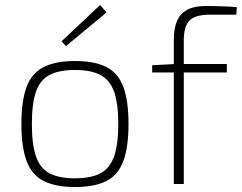

<svg xmlns="http://www.w3.org/2000/svg" viewBox="-20 -739 971 771"><path d="M281 -494Q361 -494 408 -469.5Q455 -445 475.5 -389.5Q496 -334 496 -241Q496 -149 475.5 -93Q455 -37 408 -12.5Q361 12 281 12Q203 12 155 -12.5Q107 -37 86.5 -93Q66 -149 66 -241Q66 -334 86.5 -389.5Q107 -445 155 -469.5Q203 -494 281 -494ZM281 -458Q217 -458 179 -438Q141 -418 124.5 -371Q108 -324 108 -241Q108 -159 124.5 -111Q141 -63 179 -43Q217 -23 281 -23Q345 -23 383 -43Q421 -63 438 -111Q455 -159 455 -241Q455 -324 438 -371Q421 -418 383 -438Q345 -458 281 -458ZM382 -719 408 -689 245 -554 227 -573Z M808 -715Q822 -715 844.5 -714.5Q867 -714 890 -713Q913 -712 931 -710L929 -680H822Q765 -680 741.5 -657Q718 -634 718 -577V0H678V-579Q678 -624 690.5 -654Q703 -684 731.5 -699.5Q760 -715 808 -715ZM891 -482V-448H591V-477L684 -482Z"/></svg>

Font: Exo 2 ExtraLight
Style: Regular
Weight: 250
Designer: Natanael Gama
Foundry: Natanael Gama
Version: Version 2.010